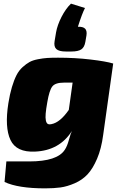

<svg xmlns="http://www.w3.org/2000/svg" viewBox="-20 -831 658 1055"><path d="M373 -548H341Q304 -548 289.5 -561.5Q275 -575 280 -605L288 -653Q295 -693 318 -738Q341 -783 370 -811L447 -787Q432 -759 408 -684Q437 -685 448 -673Q459 -661 455 -636L449 -601Q444 -571 426.5 -559.5Q409 -548 373 -548ZM15 56H141Q295 56 336 -8Q349 -27 358.5 -62Q368 -97 375 -111Q307 -4 173 2Q70 7 37.5 -62Q5 -131 26 -264Q34 -314 45.5 -352.5Q57 -391 70.5 -417.5Q84 -444 104 -462Q124 -480 142 -490Q160 -500 188.5 -505.5Q217 -511 240 -512.5Q263 -514 299 -514Q392 -514 477 -504Q562 -494 602 -482L547 -90Q537 -14 513.5 41Q490 96 461 127Q432 158 390.5 176Q349 194 312.5 199Q276 204 228 204Q80 204 5 169ZM379 -377H331Q284 -377 267.5 -356Q251 -335 240 -270Q233 -231 231 -207Q229 -183 232 -169Q235 -155 242 -150.5Q249 -146 263 -149Q310 -158 358 -227Z"/></svg>

Font: Exo 2.0 Black
Style: Italic
Weight: 900
Italic angle: -8°
Designer: Natanael Gama
Version: Version 1.001;PS 001.001;hotconv 1.0.70;makeotf.lib2.5.58329